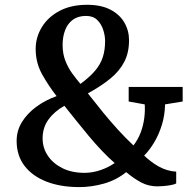

<svg xmlns="http://www.w3.org/2000/svg" viewBox="-20 -772 801 802"><path d="M743 -409V-348L669.5 -336Q668.5 -290 656 -249.8Q643.5 -209.5 623.8 -176.8Q604 -144 582 -122Q596.5 -108.5 612 -96.8Q627.5 -85 644 -76Q660.5 -67 678.5 -61.5Q696.5 -56 716 -55V-6Q709 -1.5 693.5 1.2Q678 4 662.5 5.2Q647 6.5 638.5 6.5Q601 6.5 570.5 -9.5Q540 -25.5 507 -53Q466.5 -20 414.5 -5.2Q362.5 9.5 311.5 9.5Q232.5 9.5 173.8 -13.5Q115 -36.5 82.2 -79.5Q49.5 -122.5 49.5 -183.5Q49.5 -226.5 71.8 -262.5Q94 -298.5 132 -326.2Q170 -354 216.5 -370.5Q183.5 -412.5 156.2 -461Q129 -509.5 129 -567.5Q129 -616 154.5 -658.2Q180 -700.5 228.2 -726.2Q276.5 -752 344 -752Q402 -752 441 -731.8Q480 -711.5 499.5 -677.8Q519 -644 519 -604Q519 -552 499.2 -513.8Q479.5 -475.5 441.2 -444Q403 -412.5 347 -382Q381 -338.5 411.5 -301.2Q442 -264 472.8 -230.2Q503.5 -196.5 537.5 -164.5Q556.5 -189 567.5 -218.2Q578.5 -247.5 582.5 -278Q586.5 -308.5 584.5 -336L517.5 -348V-409ZM241.5 -584Q241.5 -547 253.5 -517Q265.5 -487 283 -463.5Q300.5 -440 316 -421.5Q354 -449.5 376.5 -475.8Q399 -502 409 -532Q419 -562 419 -601Q419 -622 411.5 -646.2Q404 -670.5 386.8 -688Q369.5 -705.5 339.5 -705.5Q306 -705.5 284.2 -689.5Q262.5 -673.5 252 -646Q241.5 -618.5 241.5 -584ZM333.5 -50Q366 -50 399.2 -61.2Q432.5 -72.5 459 -91Q433 -113.5 405.5 -142.5Q378 -171.5 350.8 -204Q323.5 -236.5 297.8 -269Q272 -301.5 249 -330Q207.5 -307 182.8 -273.2Q158 -239.5 158 -193.5Q158 -155 179.2 -122.5Q200.5 -90 239.8 -70Q279 -50 333.5 -50Z"/></svg>

Font: Merriweather SemiBold
Style: Regular
Weight: 600
Version: Version 2.100